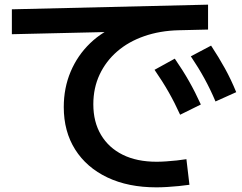

<svg xmlns="http://www.w3.org/2000/svg" viewBox="-20 -758 1040 825"><path d="M652 47Q531 47 441.5 4.5Q352 -38 303 -115.5Q254 -193 254 -298Q254 -380 283.5 -450Q313 -520 367.5 -572.5Q422 -625 497 -653L507 -622L31 -611V-718L874 -738V-631L747 -628Q667 -626 599.5 -602.5Q532 -579 483.5 -537Q435 -495 408 -437.5Q381 -380 381 -310Q381 -234 414 -178.5Q447 -123 507.5 -93Q568 -63 653 -63Q671 -63 693.5 -64.5Q716 -66 739.5 -68.5Q763 -71 781 -74L794 36Q773 39 748 41.5Q723 44 698 45.5Q673 47 652 47ZM754 -265Q731 -316 704.5 -362.5Q678 -409 644 -458L731 -506Q765 -457 792 -409.5Q819 -362 843 -309ZM906 -322Q884 -374 858.5 -420.5Q833 -467 800 -516L887 -562Q920 -512 946.5 -464Q973 -416 995 -362Z"/></svg>

Font: M PLUS 1 Thin SemiBold
Style: Regular
Weight: 600
Version: Version 1.001